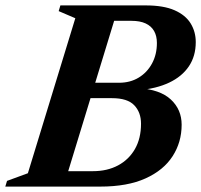

<svg xmlns="http://www.w3.org/2000/svg" viewBox="-49 -690 744 710"><path d="M303.3 -613 330.1 -670H489.9Q555.9 -670 596.5 -652.1Q637.1 -634.2 656 -603.4Q674.9 -572.6 674.9 -534.3Q674.9 -482.5 649.4 -444.7Q623.9 -406.9 576.6 -384.5Q529.3 -362.1 464.2 -356.6L462.1 -364.1Q542.6 -359.3 582.7 -322.1Q622.7 -284.9 622.7 -228.8Q622.7 -164.2 589.3 -112.4Q556 -60.5 489.2 -30.3Q422.4 0 321.9 0H125.9L137.2 -57H294.6Q347.4 -57 387.4 -78.3Q427.4 -99.6 450 -138.9Q472.5 -178.3 472.5 -232.5Q472.5 -274.6 447.4 -300.8Q422.4 -327 365.3 -327H217L237.2 -384H391.5Q432.6 -384 464 -403.1Q495.4 -422.2 513.3 -455.5Q531.2 -488.7 531.2 -531Q531.2 -556.8 520.9 -575.1Q510.6 -593.5 489.6 -603.3Q468.7 -613 437 -613ZM229.5 -622.6 168 -648.9 174.3 -670H390.5L185.8 0H-29.4L-23 -21.1L54.1 -49.4Z"/></svg>

Font: Newsreader Text
Style: Italic
Weight: 400
Italic angle: -17°
Designer: Hugues Gentile
Foundry: Production Type
Version: Version 1.001